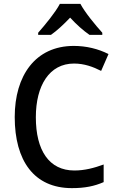

<svg xmlns="http://www.w3.org/2000/svg" viewBox="-20 -961 609 991"><path d="M395 -941H289C266 -897 213 -833 177 -792V-781H243C273 -802 308 -834 342 -870C375 -834 410 -803 442 -781H508V-792C472 -832 419 -896 395 -941ZM362 -633C415 -633 461 -616 502 -595L540 -682C487 -709 425 -724 361 -724C162 -724 56 -570 56 -357C56 -131 156 10 351 10C418 10 467 0 515 -21V-112C466 -94 417 -81 364 -81C233 -81 165 -185 165 -356C165 -520 235 -633 362 -633Z"/></svg>

Font: Noto Sans SemiCondensed Medium
Style: Regular
Weight: 500
Width: 4
Designer: Monotype Design Team
Foundry: Monotype Imaging Inc.
Version: Version 2.013